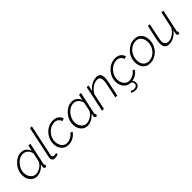

<svg xmlns="http://www.w3.org/2000/svg" viewBox="259 -2092 3628 3628"><g transform="rotate(-45 2073.5 -278.0)"><path d="M212 10Q155 10 113 -20.5Q71 -51 49 -101Q27 -151 27 -209Q27 -270 50.5 -327Q74 -384 115 -429.5Q156 -475 208 -502Q260 -529 317 -529Q382 -529 424 -493Q466 -457 484 -407L508 -520H559L463 -72Q461 -64 461 -60Q461 -45 478 -45L468 0Q462 1 457 1.5Q452 2 448 1Q412 -2 412 -34Q412 -41 414.5 -53Q417 -65 424 -104Q384 -52 326.5 -21Q269 10 212 10ZM230 -35Q267 -35 310 -54Q353 -73 387.5 -105Q422 -137 435 -175L471 -346Q466 -383 445 -414.5Q424 -446 391.5 -465Q359 -484 319 -484Q272 -484 228.5 -460.5Q185 -437 151.5 -397.5Q118 -358 98.5 -310.5Q79 -263 79 -215Q79 -166 98.5 -125Q118 -84 152 -59.5Q186 -35 230 -35Z M694 6Q660 6 641 -12.5Q622 -31 622 -63Q622 -75 625 -88L761 -730H811L678 -103Q677 -98 676.5 -93.5Q676 -89 676 -85Q676 -40 725 -40Q735 -40 750.5 -43Q766 -46 779 -50V-10Q762 -4 737 1Q712 6 694 6Z M1058 10Q997 10 953 -19.5Q909 -49 885.5 -99Q862 -149 862 -210Q862 -274 886.5 -331.5Q911 -389 953.5 -433.5Q996 -478 1051.5 -503.5Q1107 -529 1169 -529Q1238 -529 1282.5 -496.5Q1327 -464 1341 -408L1288 -392Q1276 -436 1243 -460Q1210 -484 1164 -484Q1116 -484 1071.5 -463Q1027 -442 991 -405Q955 -368 934 -320Q913 -272 913 -218Q913 -166 932 -124.5Q951 -83 985 -59Q1019 -35 1063 -35Q1097 -35 1132.5 -48.5Q1168 -62 1196.5 -84Q1225 -106 1238 -131L1284 -117Q1264 -80 1228 -51.5Q1192 -23 1147.5 -6.5Q1103 10 1058 10Z M1566 10Q1509 10 1467 -20.5Q1425 -51 1403 -101Q1381 -151 1381 -209Q1381 -270 1404.5 -327Q1428 -384 1469 -429.5Q1510 -475 1562 -502Q1614 -529 1671 -529Q1736 -529 1778 -493Q1820 -457 1838 -407L1862 -520H1913L1817 -72Q1815 -64 1815 -60Q1815 -45 1832 -45L1822 0Q1816 1 1811 1.5Q1806 2 1802 1Q1766 -2 1766 -34Q1766 -41 1768.5 -53Q1771 -65 1778 -104Q1738 -52 1680.5 -21Q1623 10 1566 10ZM1584 -35Q1621 -35 1664 -54Q1707 -73 1741.5 -105Q1776 -137 1789 -175L1825 -346Q1820 -383 1799 -414.5Q1778 -446 1745.5 -465Q1713 -484 1673 -484Q1626 -484 1582.5 -460.5Q1539 -437 1505.5 -397.5Q1472 -358 1452.5 -310.5Q1433 -263 1433 -215Q1433 -166 1452.5 -125Q1472 -84 1506 -59.5Q1540 -35 1584 -35Z M2067 -520H2114L2087 -396Q2116 -436 2155 -465.5Q2194 -495 2239 -512Q2284 -529 2327 -529Q2386 -529 2412.5 -497Q2439 -465 2439 -404Q2439 -381 2435.5 -355Q2432 -329 2426 -299L2363 0H2313L2374 -290Q2385 -343 2385 -383Q2385 -483 2302 -483Q2261 -483 2217 -462Q2173 -441 2135.5 -404.5Q2098 -368 2075 -322L2007 0H1957Z M2720 10Q2659 10 2615 -19.5Q2571 -49 2547.5 -99Q2524 -149 2524 -210Q2524 -274 2548.5 -331.5Q2573 -389 2615.5 -433.5Q2658 -478 2713.5 -503.5Q2769 -529 2831 -529Q2900 -529 2944.5 -496.5Q2989 -464 3003 -408L2950 -392Q2938 -436 2905 -460Q2872 -484 2826 -484Q2778 -484 2733.5 -463Q2689 -442 2653 -405Q2617 -368 2596 -320Q2575 -272 2575 -218Q2575 -166 2594 -124.5Q2613 -83 2647 -59Q2681 -35 2725 -35Q2759 -35 2794.5 -48.5Q2830 -62 2858.5 -84Q2887 -106 2900 -131L2946 -117Q2926 -80 2890 -51.5Q2854 -23 2809.5 -6.5Q2765 10 2720 10ZM2679 174Q2657 174 2632 167.5Q2607 161 2586 147L2608 117Q2625 127 2641 133Q2657 139 2679 139Q2714 139 2735.5 120.5Q2757 102 2757 73Q2757 51 2744.5 34Q2732 17 2710 0L2737 -15Q2761 4 2775 25.5Q2789 47 2789 74Q2789 123 2758 148.5Q2727 174 2679 174Z M3239 10Q3173 10 3129.5 -19.5Q3086 -49 3064 -98.5Q3042 -148 3042 -207Q3042 -274 3066.5 -332.5Q3091 -391 3133.5 -435Q3176 -479 3230 -504Q3284 -529 3343 -529Q3409 -529 3453 -499.5Q3497 -470 3518.5 -420Q3540 -370 3540 -310Q3540 -244 3516 -186Q3492 -128 3450 -84Q3408 -40 3354 -15Q3300 10 3239 10ZM3248 -35Q3294 -35 3337 -55Q3380 -75 3414.5 -111.5Q3449 -148 3469 -196.5Q3489 -245 3489 -302Q3489 -353 3471.5 -394Q3454 -435 3420 -459.5Q3386 -484 3335 -484Q3289 -484 3246 -463.5Q3203 -443 3168.5 -406Q3134 -369 3114 -320Q3094 -271 3094 -214Q3094 -163 3111 -122.5Q3128 -82 3162.5 -58.5Q3197 -35 3248 -35Z M3747 10Q3626 10 3626 -126Q3626 -166 3637 -220L3702 -520H3751L3689 -227Q3678 -178 3678 -142Q3678 -35 3771 -35Q3812 -35 3854.5 -54.5Q3897 -74 3933.5 -109.5Q3970 -145 3995 -192L4064 -520H4114L4022 -85Q4020 -77 4018.5 -70Q4017 -63 4017 -61Q4017 -45 4034 -45L4024 0Q4010 1 4002 1Q3969 -3 3969 -34Q3969 -38 3970 -44.5Q3971 -51 3974.5 -69Q3978 -87 3986 -123Q3940 -61 3876 -25.5Q3812 10 3747 10Z"/></g></svg>

Font: Raleway Light
Style: Italic
Weight: 300
Italic angle: -12°
Designer: Matt McInerney, Pablo Impallari, Rodrigo Fuenzalida
Foundry: Matt McInerney, Pablo Impallari, Rodrigo Fuenzalida
Version: Version 4.026